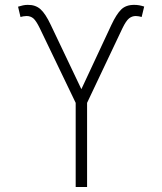

<svg xmlns="http://www.w3.org/2000/svg" viewBox="-20 -753 653 773"><path d="M284.7 0V-338.9L140.1 -639.6Q125.5 -669.4 114.3 -679Q103 -688.5 86.9 -688.5Q80.6 -688.5 74 -687.3Q67.4 -686 62.5 -684.6L52.7 -726.1Q63.5 -729.5 72.5 -731.4Q81.5 -733.4 91.8 -733.4Q122.6 -733.9 142.8 -716.1Q163.1 -698.2 184.6 -652.3L307.6 -394L428.7 -653.3Q448.7 -695.8 467.8 -714.6Q486.8 -733.4 520 -733.4Q531.2 -733.4 540.5 -731.7Q549.8 -730 560.5 -726.6L550.3 -684.6Q545.4 -686 539.1 -687.3Q532.7 -688.5 526.9 -688.5Q511.2 -688.5 499.3 -678.7Q487.3 -668.9 473.1 -639.6L330.6 -338.9V0Z"/></svg>

Font: Inter 17pt ExtraLight
Style: Regular
Weight: 250
Version: Version 4.001;git-66647c0bb